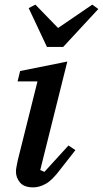

<svg xmlns="http://www.w3.org/2000/svg" viewBox="-20 -798 445 830"><path d="M124 12Q84 12 66.5 -9Q49 -30 49 -56Q49 -67 52 -81Q55 -95 57 -106L142 -446H56L67 -491L271 -532L154 -63L172 -55L276 -169L306 -149L241 -66Q206 -19 178 -3.5Q150 12 124 12ZM104 -763 133 -778 231 -677 379 -778 405 -759 253 -595H183Z"/></svg>

Font: IBM Plex Serif Medm
Style: Italic
Weight: 500
Italic angle: -14°
Designer: Mike Abbink, Paul van der Laan, Pieter van Rosmalen
Foundry: Bold Monday
Version: Version 3.001